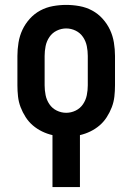

<svg xmlns="http://www.w3.org/2000/svg" viewBox="-20 -548 540 783"><path d="M194 215V3Q172 -2 151.5 -12Q131 -22 114 -36.5Q97 -51 84.5 -70.5Q72 -90 64 -111Q56 -132 53.5 -154.5Q51 -177 51 -200V-320Q51 -347 55.5 -374.5Q60 -402 71.5 -426.5Q83 -451 101.5 -471.5Q120 -492 144 -505Q168 -518 195.5 -523Q223 -528 250 -528Q277 -528 304.5 -523Q332 -518 356 -505Q380 -492 398.5 -471.5Q417 -451 428.5 -426.5Q440 -402 444.5 -374.5Q449 -347 449 -320V-200Q449 -177 446.5 -154.5Q444 -132 436 -111Q428 -90 415.5 -70.5Q403 -51 386 -36.5Q369 -22 348.5 -12Q328 -2 306 3V215ZM250 -88Q270 -88 288.5 -97Q307 -106 318.5 -123Q330 -140 334 -160Q338 -180 338 -200V-320Q338 -340 334 -360Q330 -380 318.5 -397Q307 -414 288.5 -423Q270 -432 250 -432Q230 -432 211.5 -423Q193 -414 181.5 -397Q170 -380 166 -360Q162 -340 162 -320V-200Q162 -180 166 -160Q170 -140 181.5 -123Q193 -106 211.5 -97Q230 -88 250 -88Z"/></svg>

Font: Iosevka Algr
Style: Bold
Weight: 700
Monospace: yes
Designer: Belleve Invis
Foundry: Belleve Invis
Version: Version 26.0.2; ttfautohint (v1.8.3)